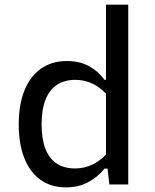

<svg xmlns="http://www.w3.org/2000/svg" viewBox="-20 -785 660 817"><path d="M431 -765H525.7V0H445.3L434.8 -92.5H431ZM264.8 -525.3Q318.5 -525.3 358.1 -503.9Q397.7 -482.5 424.7 -445.5H446.8V-369Q412.8 -409.8 376.8 -427.6Q340.7 -445.3 301 -445.3Q254.7 -445.3 222.6 -424.3Q190.5 -403.3 173.8 -361.1Q157 -318.8 157 -255.7Q157 -193.5 173.2 -151.9Q189.5 -110.3 221.2 -89.2Q253 -68.2 299.7 -68.2Q339.5 -68.2 375.5 -85.7Q411.5 -103.2 446.8 -144V-67.7H425.2Q394.7 -30.5 354.2 -9.1Q313.8 12.3 260.8 12.3Q196.7 12.3 151.6 -20.4Q106.5 -53.2 83.1 -113.3Q59.7 -173.5 59.7 -255.7Q59.7 -339.2 83.9 -399.8Q108.2 -460.3 154.3 -492.8Q200.5 -525.3 264.8 -525.3Z"/></svg>

Font: Monaspace Neon Var ExtraLight
Style: Regular
Weight: 200
Designer: Riley Cran and the Lettermatic Team
Version: Version 1.200 (Monaspace Neon Var)